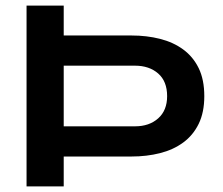

<svg xmlns="http://www.w3.org/2000/svg" viewBox="-20 -667 799 687"><path d="M451 -540Q505 -540 552.5 -528Q600 -516 635.5 -490Q671 -464 691 -423Q711 -382 711 -323Q711 -265 691 -224Q671 -183 635.5 -157Q600 -131 552.5 -119Q505 -107 451 -107H180V-215H463Q514 -215 546 -243.5Q578 -272 578 -323Q578 -376 546 -404Q514 -432 463 -432H180V-540ZM75 -647H208V0H75Z"/></svg>

Font: Syne
Style: Bold
Weight: 700
Designer: Lucas Descroix
Foundry: Bonjour Monde
Version: Version 2.200